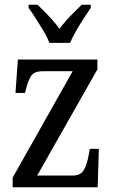

<svg xmlns="http://www.w3.org/2000/svg" viewBox="-20 -786 479 806"><path d="M33 0V-40L285 -487H159Q123 -487 110 -466.5Q97 -446 88 -407L85 -396H45L55 -536H389V-495L136 -49H285Q318 -49 331.5 -71.5Q345 -94 352 -134L357 -161H395L390 0ZM187 -606Q179 -629 163 -655.5Q147 -682 130.5 -708Q114 -734 100 -753V-766H138Q153 -751 169.5 -734.5Q186 -718 201.5 -700.5Q217 -683 230 -665Q243 -683 258.5 -700.5Q274 -718 291 -734.5Q308 -751 323 -766H361V-753Q348 -734 331 -708Q314 -682 299 -655.5Q284 -629 274 -606Z"/></svg>

Font: Noto Serif Condensed
Style: Regular
Weight: 400
Width: 3
Designer: Monotype Design Team
Foundry: Monotype Imaging Inc.
Version: Version 2.015